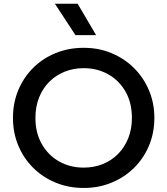

<svg xmlns="http://www.w3.org/2000/svg" viewBox="-20 -964 872 1000"><path d="M416 15Q337 15 269.8 -12.8Q202.5 -40.5 152.8 -90Q103 -139.5 75.2 -206Q47.5 -272.5 47.5 -350Q47.5 -428 75.2 -494.5Q103 -561 152.8 -610.5Q202.5 -660 269.8 -687.5Q337 -715 416 -715Q494.5 -715 561.5 -687Q628.5 -659 678.5 -609Q728.5 -559 756.2 -492.8Q784 -426.5 784 -350Q784 -272.5 756.2 -206Q728.5 -139.5 678.5 -90Q628.5 -40.5 561.5 -12.8Q494.5 15 416 15ZM416 -91Q469 -91 514.8 -109.2Q560.5 -127.5 594.5 -161.8Q628.5 -196 647.8 -243.8Q667 -291.5 667 -350Q667 -428.5 633.8 -486.8Q600.5 -545 543.5 -577Q486.5 -609 416 -609Q363 -609 317.2 -590.8Q271.5 -572.5 237.2 -538.5Q203 -504.5 183.8 -456.8Q164.5 -409 164.5 -350Q164.5 -271.5 198 -213.2Q231.5 -155 288.2 -123Q345 -91 416 -91ZM373 -781 266 -944.5H384.5L480.5 -781Z"/></svg>

Font: Geologica Roman
Style: Regular
Weight: 400
Designer: Sindre Bremnes, Frode Helland
Foundry: Monokrom Skriftforlag AS
Version: Version 1.010;gftools[0.9.28]